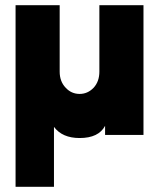

<svg xmlns="http://www.w3.org/2000/svg" viewBox="-20 -520 618 740"><path d="M533 -500H363V-244Q363 -206 341 -182Q318 -158 287 -158Q255 -158 233 -182Q210 -206 210 -244V-500H40V200H188V-31Q220 12 287 12Q360 12 385 -35V0H533Z"/></svg>

Font: Unageo
Style: Black
Weight: 900
Designer: Richard Sepsi
Foundry: Richard Sepsi
Version: Version 2.000